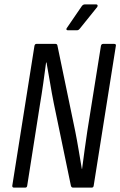

<svg xmlns="http://www.w3.org/2000/svg" viewBox="-20 -855 548 875"><path d="M44 0Q35 0 36 -9L137 -646Q139 -655 146 -655H233Q241 -655 242 -646L323 -256Q331 -216 338.5 -171Q346 -126 353 -85H354Q359 -124 365.5 -171Q372 -218 378 -258L440 -646Q442 -655 450 -655H500Q510 -655 508 -646L407 -9Q406 0 398 0H313Q305 0 303 -9L225 -385Q216 -430 208 -478.5Q200 -527 192 -570H190Q184 -524 177 -474.5Q170 -425 162 -378L104 -9Q103 0 95 0ZM289 -717Q285 -717 283 -720Q281 -723 285 -728L352 -826Q358 -835 367 -835H418Q423 -835 424.5 -831.5Q426 -828 423 -823L345 -726Q341 -721 338 -719Q335 -717 330 -717Z"/></svg>

Font: Sofia Sans Condensed
Style: Italic
Weight: 400
Italic angle: -9°
Designer: Botio Nikoltchev, Ani Petrova
Foundry: lettersoup
Version: Version 4.101